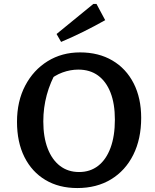

<svg xmlns="http://www.w3.org/2000/svg" viewBox="-20 -940 782 971"><path d="M371 11Q278 11 209.5 -30Q141 -71 103.5 -146Q66 -221 66 -324Q66 -428 107.5 -507Q149 -586 221 -630.5Q293 -675 385 -675Q479 -675 548.5 -634Q618 -593 656 -518.5Q694 -444 694 -344Q694 -237 654 -157Q614 -77 541.5 -33Q469 11 371 11ZM380 -70Q436 -70 476.5 -101.5Q517 -133 539 -192.5Q561 -252 561 -335Q561 -415 539 -471.5Q517 -528 476 -558Q435 -588 376 -588Q336 -588 296 -573.5Q256 -559 221 -528L269 -585Q199 -464 199 -326Q199 -247 221 -189.5Q243 -132 283.5 -101Q324 -70 380 -70ZM289 -728 266 -768 452 -920H468L512 -838Q457 -807 401.5 -779.5Q346 -752 289 -728Z"/></svg>

Font: Piazzolla Thin
Style: Bold
Weight: 700
Version: Version 2.005